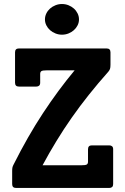

<svg xmlns="http://www.w3.org/2000/svg" viewBox="-20 -927 618 947"><path d="M538.1 -19Q538.1 -9.3 533 -4.6Q527.8 0 519 0H59.1Q40 0 40 -19V-84Q40 -95.2 41.5 -101.6Q43 -107.9 46.9 -115.2Q116.7 -254.4 191.9 -368.7Q267.1 -482.9 348.1 -580.1H211.9Q191.9 -580.1 185.1 -576.7Q178.2 -573.2 178.2 -562V-519Q178.2 -509.3 173.1 -504.6Q168 -500 159.2 -500H73.2Q54.2 -500 54.2 -519V-668.9Q54.2 -688 73.2 -688H505.9Q524.9 -688 524.9 -668.9V-607.9Q524.9 -593.8 522.5 -586.9Q520 -580.1 514.2 -573.2Q463.4 -516.1 418.5 -459.7Q373.5 -403.3 333.7 -346.4Q293.9 -289.6 258.3 -231.2Q222.7 -172.9 189.9 -111.8H379.9Q400.4 -111.8 407.2 -115.2Q414.1 -118.7 414.1 -129.9V-190.9Q414.1 -210 433.1 -210H519Q527.8 -210 533 -205.3Q538.1 -200.7 538.1 -190.9ZM369.6 -831.1Q369.6 -815.9 362.8 -802.2Q356 -788.6 344.5 -778.3Q333 -768.1 317.9 -762Q302.7 -755.9 285.6 -755.9Q269 -755.9 253.7 -762Q238.3 -768.1 226.8 -778.3Q215.3 -788.6 208.5 -802.2Q201.7 -815.9 201.7 -831.1Q201.7 -846.7 208.5 -860.6Q215.3 -874.5 226.8 -884.8Q238.3 -895 253.7 -901.1Q269 -907.2 285.6 -907.2Q302.7 -907.2 317.9 -901.1Q333 -895 344.5 -884.8Q356 -874.5 362.8 -860.6Q369.6 -846.7 369.6 -831.1Z"/></svg>

Font: New Telegraph
Style: Bold
Weight: 700
Designer: Frank Baranowski
Foundry: Frank Baranowski
Version: Version 3.001